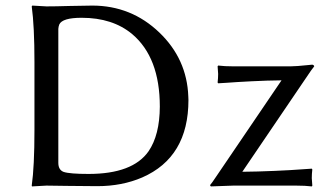

<svg xmlns="http://www.w3.org/2000/svg" viewBox="-20 -668 1167 691"><path d="M852.1 -49.8Q906.2 -50.3 968.5 -53Q1030.8 -55.7 1066.4 -58.6L1102.1 -61L1104 -58.1Q1102.1 -42 1102.1 -26.9Q1102.1 -23.4 1104 0L1102.1 2.9Q1079.1 0 1045.9 0H819.8L738.8 2.9L735.8 -1.5Q742.7 -9.3 757.8 -32.2L993.2 -378.9Q942.4 -378.4 885.3 -375.5Q828.1 -372.6 796.4 -370.1L765.1 -368.2L763.2 -371.1Q765.1 -387.2 765.1 -401.9Q765.1 -405.3 763.2 -429.2L765.1 -432.1Q788.1 -429.2 820.8 -429.2H1024.9Q1045.4 -429.2 1091.8 -434.1Q1103.5 -435.5 1105.5 -435.1Q1110.4 -433.1 1110.8 -429.2Q1102.5 -419.4 1081.1 -387.2ZM189.9 -82Q189.9 -56.6 209 -49.3Q231 -42 298.8 -42Q457.5 -42 514.6 -123.5Q554.7 -182.1 555.2 -284.2Q555.2 -461.4 455.6 -545.4Q385.3 -604 273.9 -604Q204.6 -604 193.4 -580.1Q190.4 -572.3 189.9 -564ZM147 -645Q179.2 -645 229.5 -646.5Q280.8 -647.9 312 -647.9Q452.6 -647.9 553.7 -550.8Q652.8 -455.6 657.7 -320.8Q657.7 -314 658.2 -308.1Q658.2 -102.1 491.7 -29.3Q418.9 2 330.1 2Q273.9 2 219.7 1Q178.2 0 147 0L95.2 2.9L94.2 0Q104 -68.4 104 -200.2V-444.8Q104 -573.7 94.2 -645L96.2 -647.9Q98.1 -647.9 147 -645Z"/></svg>

Font: Linux Biolinum Capitals O
Style: Small Caps
Weight: 400
Designer: Philipp H. Poll
Foundry: Philipp H. Poll
Version: Version 1.0.4